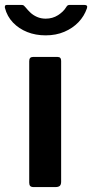

<svg xmlns="http://www.w3.org/2000/svg" viewBox="-56 -762 376 782"><path d="M193 -22Q193 -10 187.5 -5Q182 0 169 0H82Q71 0 67 -4.5Q63 -9 63 -18V-513Q63 -530 78 -530H179Q193 -530 193 -514ZM287 -742Q303 -742 298 -728Q287 -696 263.5 -671.5Q240 -647 206 -632.5Q172 -618 130 -618Q89 -618 55 -631.5Q21 -645 -3 -670Q-27 -695 -36 -730Q-37 -734 -35.5 -738Q-34 -742 -28 -742H30Q38 -742 41 -739.5Q44 -737 49 -731Q57 -721 68 -710.5Q79 -700 95 -693Q111 -686 130 -686Q158 -686 180 -700Q202 -714 213 -732Q217 -739 220.5 -740.5Q224 -742 228 -742Z"/></svg>

Font: Libre Franklin SemiBold
Style: Regular
Weight: 600
Designer: Pablo Impallari, Rodrigo Fuenzalida, Nhung Nguyen
Foundry: Impallari Type
Version: Version 3.000